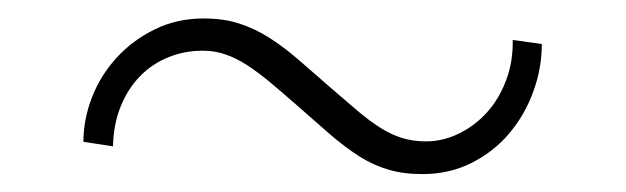

<svg xmlns="http://www.w3.org/2000/svg" viewBox="-20 -399 681 209"><path d="M569.8 -351.1Q569.8 -324.7 560.5 -299.3Q551.3 -273.9 534.4 -253.9Q517.6 -233.9 493.4 -221.7Q469.2 -209.5 439.9 -209.5Q418.9 -209.5 402.6 -214.4Q386.2 -219.2 370.8 -229Q355.5 -238.8 339.1 -252.9Q322.8 -267.1 301.8 -285.6Q286.1 -299.3 273.2 -310.1Q260.3 -320.8 248.5 -328.4Q236.8 -335.9 225.3 -339.8Q213.9 -343.8 200.7 -343.8Q180.2 -343.8 162.6 -336.4Q145 -329.1 132.1 -315.7Q119.1 -302.2 111.3 -283Q103.5 -263.7 103 -239.7L70.8 -244.6Q70.8 -269 80.1 -293Q89.4 -316.9 106.7 -335.9Q124 -355 148.2 -366.9Q172.4 -378.9 201.7 -378.9Q223.1 -378.9 240 -373.5Q256.8 -368.2 272.7 -358.2Q288.6 -348.1 304.7 -334.2Q320.8 -320.3 340.3 -303.2Q356 -289.6 368.7 -278.8Q381.3 -268.1 393.1 -260.5Q404.8 -252.9 417 -249Q429.2 -245.1 443.4 -245.1Q462.4 -245.1 479.7 -253.7Q497.1 -262.2 510.3 -276.9Q523.4 -291.5 531 -311.8Q538.6 -332 538.1 -355.5Z"/></svg>

Font: Ufes Sans Thin
Style: Regular
Weight: 100
Designer: Ricardo Esteves & Thais Bronze
Foundry: ProDesignUfes - Ricardo Esteves, Thais Bronze (This is a derivative work, based on Roboto family, by Christian Robertson
Version: Version 2.0